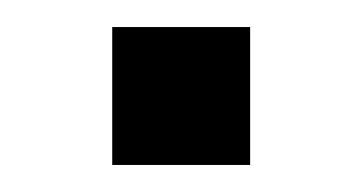

<svg xmlns="http://www.w3.org/2000/svg" viewBox="-20 -122 268 142"><path d="M63 0V-102H165V0Z"/></svg>

Font: Winston
Style: Regular
Weight: 400
Designer: Original fonts by Vernon Adams / Changes by Cristiano Sobral
Foundry: Original fonts by Vernon Adams / Changes by Cristiano Sobral
Version: Version 2.503;July 17, 2020;FontCreator 13.0.0.2655 64-bit